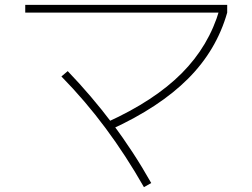

<svg xmlns="http://www.w3.org/2000/svg" viewBox="-20 -728 1040 791"><path d="M422 -225Q616 -313 728.5 -426Q841 -539 884 -688L916 -676Q872 -521 754.5 -403.5Q637 -286 438 -195ZM573 43Q499 -87 415 -200Q331 -313 233 -413L259 -435Q357 -333 443 -219Q529 -105 603 26ZM84 -676V-708H916V-676Z"/></svg>

Font: M PLUS 1 Code ExtraLight
Style: Regular
Weight: 250
Designer: Coji Morishita
Foundry: UNDERFOREST DESIGN
Version: Version 1.002